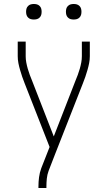

<svg xmlns="http://www.w3.org/2000/svg" viewBox="-20 -729 540 964"><path d="M173 215V208Q173 184 176 161Q179 138 187 116L229 9L104 -310Q97 -327 91.5 -343.5Q86 -360 81 -377Q76 -394 72.5 -411.5Q69 -429 69 -447V-520H109V-446Q109 -431 112 -415Q115 -399 119.5 -383.5Q124 -368 129.5 -353Q135 -338 141 -324L250 -44L359 -324Q365 -338 370.5 -353Q376 -368 380.5 -383.5Q385 -399 388 -415Q391 -431 391 -447V-520H431V-447Q431 -429 427.5 -411.5Q424 -394 419 -377Q414 -360 408.5 -343.5Q403 -327 396 -310L255 49L224 129Q217 148 215 168Q213 188 213 208V215ZM350 -631Q342 -631 334.5 -633Q327 -635 321 -641Q315 -647 313 -654.5Q311 -662 311 -670Q311 -678 313 -685.5Q315 -693 321 -699Q327 -705 334.5 -707Q342 -709 350 -709Q358 -709 365.5 -707Q373 -705 379 -699Q385 -693 387 -685.5Q389 -678 389 -670Q389 -662 387 -654.5Q385 -647 379 -641Q373 -635 365.5 -633Q358 -631 350 -631ZM150 -631Q142 -631 134.5 -633Q127 -635 121 -641Q115 -647 113 -654.5Q111 -662 111 -670Q111 -678 113 -685.5Q115 -693 121 -699Q127 -705 134.5 -707Q142 -709 150 -709Q158 -709 165.5 -707Q173 -705 179 -699Q185 -693 187 -685.5Q189 -678 189 -670Q189 -662 187 -654.5Q185 -647 179 -641Q173 -635 165.5 -633Q158 -631 150 -631Z"/></svg>

Font: Iosevka Term Curly Extralight
Style: Regular
Weight: 200
Designer: Belleve Invis
Foundry: Belleve Invis
Version: Version 32.3.0